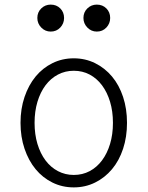

<svg xmlns="http://www.w3.org/2000/svg" viewBox="-20 -803 640 833"><path d="M300 10Q350 10 392.5 -11Q435 -32 466 -69Q497 -106 514 -157.5Q531 -209 531 -270Q531 -331 514 -382.5Q497 -434 466 -471Q435 -508 392.5 -529Q350 -550 300 -550Q250 -550 207.5 -529Q165 -508 134.5 -471Q104 -434 86.5 -382.5Q69 -331 69 -270Q69 -209 86.5 -157.5Q104 -106 134.5 -69Q165 -32 207.5 -11Q250 10 300 10ZM300 -44Q263 -44 231.5 -60.5Q200 -77 177.5 -107Q155 -137 142.5 -178.5Q130 -220 130 -270Q130 -320 142.5 -361.5Q155 -403 177.5 -433Q200 -463 231.5 -479.5Q263 -496 300 -496Q338 -496 369 -479.5Q400 -463 422.5 -433Q445 -403 457.5 -361.5Q470 -320 470 -270Q470 -220 457.5 -178.5Q445 -137 422.5 -107Q400 -77 369 -60.5Q338 -44 300 -44ZM142 -725Q142 -701 159 -683.5Q176 -666 200 -666Q225 -666 241.5 -683.5Q258 -701 258 -725Q258 -750 241.5 -766.5Q225 -783 200 -783Q176 -783 159 -766.5Q142 -750 142 -725ZM342 -725Q342 -701 359 -683.5Q376 -666 400 -666Q425 -666 441.5 -683.5Q458 -701 458 -725Q458 -750 441.5 -766.5Q425 -783 400 -783Q376 -783 359 -766.5Q342 -750 342 -725Z"/></svg>

Font: CommitMonoV143 ExtLt
Style: Regular
Weight: 200
Monospace: yes
Designer: Eigil Nikolajsen
Foundry: Eigil Nikolajsen
Version: Version 1.143